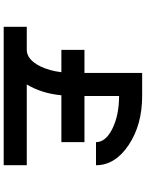

<svg xmlns="http://www.w3.org/2000/svg" viewBox="105 -895 790 1040"><g transform="rotate(90 500.0 -375.0)"><path d="M500 -437.5H750V-312.5H496.1Q486.3 -207 437.5 -125H875V0H125V-125H250Q302.7 -125 339.8 -199.2Q363.3 -248 371.1 -312.5H250V-437.5H375V-750H500Q656.2 -750 765.6 -676.8Q875 -603.5 875 -500H750Q750 -552.7 676.8 -588.9Q603.5 -625 500 -625Z"/></g></svg>

Font: Xanmono
Style: Regular
Weight: 400
Designer: GGBotNet
Foundry: GGBotNet
Version: 1.00